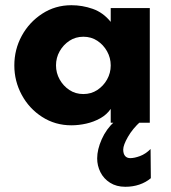

<svg xmlns="http://www.w3.org/2000/svg" viewBox="-20 -471 655 737"><path d="M254 10Q192 10 142 -22Q92 -54 63.5 -106.7Q35 -159.5 35 -219.7Q35 -281 63.4 -333.3Q91.8 -385.6 141.9 -418.3Q192 -451 254 -451Q296 -451 336 -437Q376 -423 405 -387V-440H555V0H405V-53Q390 -31 365 -17Q340 -3 311 3.5Q282 10 254 10ZM299.9 -110Q330 -110 353.5 -125.5Q377 -141 391 -165.9Q405 -190.9 405 -219.6Q405 -249 391 -274Q377 -299 353.6 -314.5Q330.2 -330 300.1 -330Q270 -330 246.5 -314.5Q223 -299 209 -274.2Q195 -249.5 195 -219.9Q195 -191 209 -166Q223 -141 246.4 -125.5Q269.8 -110 299.9 -110ZM461 246Q427 246 402.5 230.5Q378 215 365.5 190Q353 165 353 137Q353 103 370.5 63.5Q388 24 420 -5H520Q489 23 471 54.5Q453 86 453 103Q453 119 460 127.5Q467 136 480 136Q496 136 517.5 128Q539 120 558 101L559 213Q540 229 515 237.5Q490 246 461 246Z"/></svg>

Font: Teachers
Style: Regular
Weight: 400
Designer: Alfredo Marco Pradil, Chank Diesel
Version: Version 1.001